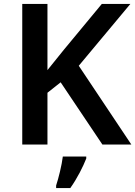

<svg xmlns="http://www.w3.org/2000/svg" viewBox="-20 -785 687 975"><path d="M647 -51 380 -451 642 -765H497L304 -532C276 -497 248 -463 221 -429V-765H93V-51H221V-314L288 -367L500 -51ZM418 20V10H299C294 53 277 121 265 157V170H337C372 121 402 61 418 20Z"/></svg>

Font: Noto Sans Tamil UI SemiBold
Style: Regular
Weight: 600
Designer: Jelle Bosma - Monotype Design Team
Foundry: Monotype Imaging Inc.
Version: Version 2.004